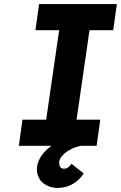

<svg xmlns="http://www.w3.org/2000/svg" viewBox="-20 -720 597 948"><path d="M73 0 91 -129H208L272 -571H155L173 -700H557L539 -571H422L358 -129H475L457 0ZM265 208Q233 208 208 194Q183 180 172.5 159Q162 138 162 117Q162 110 163 102Q167 77 181.5 54Q196 31 220 11Q244 -9 276.5 -24.5Q309 -40 348 -50L380 0Q353 5 329 17.5Q305 30 289.5 46.5Q274 63 272 80Q272 83 272 86Q272 96 277.5 104.5Q283 113 296 113Q307 113 316 107Q325 101 333 89L393 136Q375 167 340.5 187.5Q306 208 265 208Z"/></svg>

Font: Lexend SemBd
Style: Italic
Weight: 600
Italic angle: -8.13011°
Designer: Bonnie Shaver-Troup, Thomas Jockin
Foundry: Lexend
Version: Version 1.007